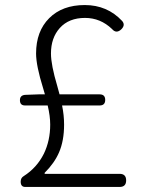

<svg xmlns="http://www.w3.org/2000/svg" viewBox="-20 -741 575 761"><path d="M80 0Q62 0 62 -21Q62 -36 74 -43Q126 -76 154 -132Q179 -184 179 -247Q179 -281 169 -323H79Q59 -323 59 -344Q59 -363 79 -365L133 -367H158Q156 -375 151 -391Q123 -481 123 -529Q123 -617 175 -669Q227 -721 316 -721Q405 -721 464 -658Q478 -642 461 -625Q441 -606 424 -626Q378 -670 317 -670Q253 -670 217 -630Q182 -591 182 -529Q182 -484 207 -400Q213 -378 216 -367H375Q397 -367 397 -345Q397 -323 375 -323H226Q234 -285 234 -247Q234 -183 214 -137Q196 -95 157 -56V-52H454Q480 -52 480 -26Q480 0 454 0H271Z"/></svg>

Font: GenSenRounded TW L
Style: Regular
Weight: 300
Version: Version 1.501;PS 1;hotconv 16.6.51;makeotf.lib2.5.65220